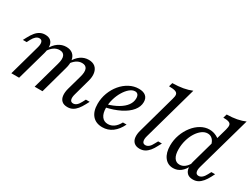

<svg xmlns="http://www.w3.org/2000/svg" viewBox="-56 -1127 2120 1623"><g transform="rotate(30 1004.0 -315.0)"><path d="M625 11.3Q588.7 11.3 569.4 -6.5Q550 -24.2 546.4 -55.2Q542.7 -86.3 553.2 -125L592.7 -266.1Q608.1 -319.4 596.8 -346.8Q585.5 -374.2 548.4 -374.2Q518.5 -374.2 492.7 -356Q466.9 -337.9 445.2 -302.4L444.4 -326.6Q471 -376.6 506 -401.2Q541.1 -425.8 583.9 -425.8Q622.6 -425.8 646.4 -406.5Q670.2 -387.1 676.6 -351.2Q683.1 -315.3 669.4 -268.5L626.6 -113.7Q616.9 -79.8 623 -59.7Q629 -39.5 651.6 -39.5Q670.2 -39.5 685.5 -52.8Q700.8 -66.1 714.5 -92.7L729.8 -121.8H766.9L748.4 -87.1Q732.3 -56.5 714.1 -34.3Q696 -12.1 674.2 -0.4Q652.4 11.3 625 11.3ZM72.6 0 156.5 -300.8Q166.1 -334.7 160.1 -354.8Q154 -375 131.5 -375Q113.7 -375 98 -361.7Q82.3 -348.4 68.5 -322.6L53.2 -292.7H16.1L34.7 -327.4Q50.8 -358.1 69 -380.2Q87.1 -402.4 109.3 -414.1Q131.5 -425.8 158.1 -425.8Q194.4 -425.8 213.7 -408.5Q233.1 -391.1 236.7 -360.1Q240.3 -329 229.8 -289.5L148.4 0ZM300 0 374.2 -266.1Q389.5 -319.4 377.8 -346.8Q366.1 -374.2 329.8 -374.2Q300 -374.2 274.2 -356.5Q248.4 -338.7 226.6 -302.4L225.8 -326.6Q252.4 -376.6 287.9 -401.2Q323.4 -425.8 365.3 -425.8Q404 -425.8 427.8 -406.5Q451.6 -387.1 458.1 -351.6Q464.5 -316.1 450.8 -268.5L376.6 0Z M965.3 11.3Q902.4 11.3 867.7 -28.6Q833.1 -68.5 833.1 -141.1Q833.1 -197.6 852.4 -248.8Q871.8 -300 905.2 -339.9Q938.7 -379.8 982.3 -402.8Q1025.8 -425.8 1073.4 -425.8Q1117.7 -425.8 1141.1 -406Q1164.5 -386.3 1164.5 -348.4Q1164.5 -303.2 1131.9 -263.3Q1099.2 -223.4 1039.5 -193.1Q979.8 -162.9 897.6 -145.2V-174.2Q959.7 -191.9 1003.6 -217.7Q1047.6 -243.5 1070.6 -275.4Q1093.5 -307.3 1093.5 -343.5Q1093.5 -366.9 1083.9 -379Q1074.2 -391.1 1056.5 -391.1Q1030.6 -391.1 1004.8 -369.8Q979 -348.4 957.7 -312.9Q936.3 -277.4 923.8 -234.7Q911.3 -191.9 911.3 -149.2Q911.3 -94.4 932.7 -64.9Q954 -35.5 992.7 -35.5Q1024.2 -35.5 1050.8 -54.4Q1077.4 -73.4 1097.6 -111.3H1133.1Q1104.8 -51.6 1062.1 -20.2Q1019.4 11.3 965.3 11.3Z M1329.8 11.3Q1294.4 11.3 1274.6 -6.5Q1254.8 -24.2 1251.2 -55.2Q1247.6 -86.3 1258.9 -125L1362.1 -496Q1371 -525 1367.3 -541.1Q1363.7 -557.3 1343.5 -564.1Q1323.4 -571 1282.3 -571L1292.7 -608.1Q1350.8 -608.9 1396.8 -617.3Q1442.7 -625.8 1479 -641.1L1331.5 -113.7Q1321.8 -80.6 1327.8 -60.1Q1333.9 -39.5 1356.5 -39.5Q1374.2 -39.5 1390.3 -52.8Q1406.5 -66.1 1419.4 -92.7L1435.5 -121.8H1471.8L1453.2 -87.1Q1437.9 -56.5 1419.4 -34.3Q1400.8 -12.1 1379 -0.4Q1357.3 11.3 1329.8 11.3Z M1849.2 11.3Q1813.7 11.3 1794.4 -6.5Q1775 -24.2 1771 -55.2Q1766.9 -86.3 1778.2 -125L1882.3 -496Q1890.3 -525 1887.5 -541.1Q1884.7 -557.3 1866.9 -564.1Q1849.2 -571 1812.1 -571L1823.4 -608.1Q1877.4 -608.9 1921 -617.3Q1964.5 -625.8 1999.2 -641.1L1850.8 -113.7Q1841.1 -80.6 1847.2 -60.1Q1853.2 -39.5 1876.6 -39.5Q1893.5 -39.5 1909.7 -52.8Q1925.8 -66.1 1939.5 -92.7L1954.8 -121.8H1991.1L1973.4 -87.1Q1957.3 -56.5 1938.7 -34.3Q1920.2 -12.1 1898.8 -0.4Q1877.4 11.3 1849.2 11.3ZM1656.5 11.3Q1603.2 11.3 1571.8 -30.2Q1540.3 -71.8 1540.3 -142.7Q1540.3 -197.6 1558.5 -248.4Q1576.6 -299.2 1608.1 -339.5Q1639.5 -379.8 1679.8 -402.8Q1720.2 -425.8 1762.9 -425.8Q1800 -425.8 1833.5 -408.5Q1866.9 -391.1 1894.4 -358.1L1839.5 -316.1Q1832.3 -351.6 1812.9 -370.6Q1793.5 -389.5 1766.1 -389.5Q1737.1 -389.5 1710.5 -369.8Q1683.9 -350 1662.9 -316.5Q1641.9 -283.1 1629.8 -239.9Q1617.7 -196.8 1617.7 -150.8Q1617.7 -97.6 1636.3 -69.4Q1654.8 -41.1 1688.7 -41.1Q1716.1 -41.1 1739.5 -59.3Q1762.9 -77.4 1780.6 -112.1V-83.9Q1760.5 -37.9 1728.6 -13.3Q1696.8 11.3 1656.5 11.3Z"/></g></svg>

Font: Playfair 9pt
Style: Italic
Weight: 400
Italic angle: -15.6°
Designer: Claus Eggers Sørensen
Foundry: Claus Eggers Sørensen
Version: Version 2.001;gftools[0.9.30]